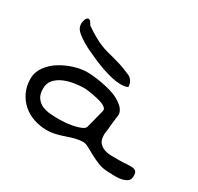

<svg xmlns="http://www.w3.org/2000/svg" viewBox="-105 -571 722 699"><g transform="rotate(30 255.5 -221.5)"><path d="M290 -47.9Q274.4 -47.9 257.3 -43.5Q240.2 -39.1 223.6 -33.2Q207 -27.3 189 -22.9Q170.9 -18.6 152.3 -18.6Q124 -18.6 97.7 -27.3Q71.3 -36.1 51.3 -53.7Q31.2 -71.3 19.5 -96.2Q7.8 -121.1 7.8 -152.3Q7.8 -179.7 24.9 -203.1Q42 -226.6 67.4 -242.2Q92.8 -257.8 122.1 -266.6Q151.4 -275.4 174.8 -275.4Q185.5 -275.4 201.7 -273.9Q217.8 -272.5 236.8 -269Q255.9 -265.6 275.4 -260.3Q294.9 -254.9 311 -246.1Q327.1 -237.3 338.4 -226.1Q349.6 -214.8 351.6 -200.2Q351.6 -195.3 349.6 -183.1Q347.7 -170.9 346.7 -157.2Q345.7 -143.6 344.2 -131.3Q342.8 -119.1 341.8 -113.3V-107.4Q341.8 -85.9 351.6 -75.2Q361.3 -64.5 375.5 -60.1Q389.6 -55.7 405.3 -55.7H436.5Q451.2 -55.7 455.1 -56.2Q459 -56.6 460.4 -56.6Q461.9 -56.6 465.3 -57.1Q468.8 -57.6 484.4 -57.6Q497.1 -57.6 503.9 -52.7Q510.7 -47.9 510.7 -32.2Q510.7 -15.6 500 -8.8Q489.3 -2 474.6 0.5Q460 2.9 445.3 2Q430.7 1 422.9 1Q400.4 1 380.4 -6.8Q360.4 -14.6 343.8 -23.9Q327.1 -33.2 313.5 -40.5Q299.8 -47.9 290 -47.9ZM65.4 -142.6Q65.4 -119.1 75.7 -105Q85.9 -90.8 101.1 -84.5Q116.2 -78.1 134.8 -76.7Q153.3 -75.2 170.9 -75.2Q177.7 -75.2 193.8 -76.2Q210 -77.1 227.5 -80.6Q245.1 -84 259.3 -89.8Q273.4 -95.7 275.4 -104.5L294.9 -180.7Q296.9 -188.5 291 -194.3Q285.2 -200.2 274.9 -204.1Q264.6 -208 252.4 -210.9Q240.2 -213.9 228.5 -215.8Q216.8 -217.8 207.5 -218.8Q198.2 -219.7 196.3 -219.7Q178.7 -219.7 155.8 -216.3Q132.8 -212.9 112.8 -204.6Q92.8 -196.3 79.1 -181.6Q65.4 -167 65.4 -142.6ZM331.6 -302.9Q318.8 -297.1 301.1 -297.5Q283.4 -297.9 263.8 -302.5Q244.2 -307 224 -313.9Q203.7 -320.9 186.4 -328.3Q169 -335.6 155.8 -342.2Q142.7 -348.8 136.2 -351.2Q133 -352.9 130.5 -354.1Q127.9 -355.3 124 -357.8Q120.2 -360.2 113.8 -363.5L99 -373.3Q94.5 -376.6 89 -380.7Q83.5 -384.8 78.4 -390.1Q73.3 -395.5 70.4 -402.4Q67.5 -409.4 67.5 -417.6Q67.5 -421.7 68.4 -426.6Q69.4 -431.5 71.3 -436Q73.3 -440.5 76.2 -443.4Q79 -446.3 83.5 -446.3Q84.2 -446.3 84.2 -445.9Q84.2 -445.5 85.5 -445.5Q86.1 -444.6 87.4 -444.6Q88 -444.6 90 -442.6Q91.9 -440.5 93.5 -437.7Q95.1 -434.8 97 -432.3Q99 -429.9 99 -428.2Q122.7 -411.9 140.4 -402Q158.1 -392.2 172.9 -386Q187.7 -379.9 201.5 -376.2Q215.3 -372.5 230.1 -368.8Q244.9 -365.1 262.9 -359.4Q280.9 -353.7 305.3 -343Q316.9 -338.9 324.2 -328.3Q331.6 -317.6 331.6 -302.9Z"/></g></svg>

Font: Swanky and Moo Moo Cyrillic
Style: Regular
Weight: 400
Designer: Kimberly Geswein; Denis Ignatov
Foundry: Kimberly Geswein; Denis Ignatov
Version: Version 1.003 June 27, 2018